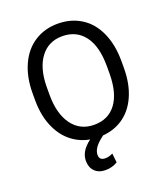

<svg xmlns="http://www.w3.org/2000/svg" viewBox="-164 -836 1017 1162"><g transform="rotate(-20 344.0 -255.0)"><path d="M629.4 -332.5Q629.4 -228 594.2 -150.1Q559.1 -72.3 494.6 -31.2Q430.2 9.8 344.2 9.8Q260.3 9.8 195.3 -31.5Q130.4 -72.8 94.5 -149.2Q58.6 -225.6 57.6 -326.2V-377.4Q57.6 -480 93.3 -558.6Q128.9 -637.2 194.1 -679Q259.3 -720.7 343.3 -720.7Q428.7 -720.7 493.9 -679.4Q559.1 -638.2 594.2 -559.8Q629.4 -481.4 629.4 -377.4ZM536.1 -378.4Q536.1 -504.9 485.4 -572.5Q434.6 -640.1 343.3 -640.1Q254.4 -640.1 203.4 -572.5Q152.3 -504.9 150.9 -384.8V-332.5Q150.9 -210 202.4 -139.9Q253.9 -69.8 344.2 -69.8Q435.1 -69.8 484.9 -136Q534.7 -202.1 536.1 -325.7ZM382.8 0 354.5 22Q299.3 66.4 299.3 108.4Q299.3 143.6 337.4 143.6Q360.8 143.6 386.2 130.9L392.6 189.9Q358.4 211.4 314.5 211.4Q271 211.4 245.8 186Q220.7 160.6 220.7 118.7Q220.7 75.2 253.4 37.6Q286.1 0 346.2 -27.3Z"/></g></svg>

Font: Roboto
Style: Regular
Weight: 400
Designer: Google
Version: Version 2.001047; 2015